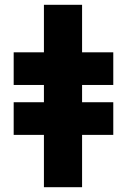

<svg xmlns="http://www.w3.org/2000/svg" viewBox="-20 -780 526 800"><path d="M322 -760V-562H452V-426H322V-354H452V-218H322V0H163V-218H37V-354H163V-426H37V-562H163V-760Z"/></svg>

Font: Noto Sans Display Black
Style: Regular
Weight: 900
Designer: Monotype Design Team
Foundry: Monotype Imaging Inc.
Version: Version 2.003